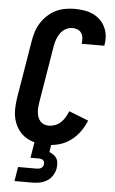

<svg xmlns="http://www.w3.org/2000/svg" viewBox="-63 -785 625 1046"><g transform="rotate(5 250.0 -261.5)"><path d="M217 8Q186 8 156 2Q126 -4 101 -19.5Q76 -35 59 -59Q42 -83 34 -111.5Q26 -140 26.5 -171.5Q27 -203 32 -234L84 -548Q88 -573 96 -598.5Q104 -624 118.5 -647Q133 -670 153.5 -689.5Q174 -709 198 -721Q222 -733 248 -738Q274 -743 300 -743Q326 -743 351.5 -739.5Q377 -736 399.5 -726Q422 -716 440 -699.5Q458 -683 469 -661Q480 -639 483 -613.5Q486 -588 481 -562Q481 -561 481 -560Q481 -559 480 -557H357Q357 -558 357 -558.5Q357 -559 357 -559Q359 -574 357.5 -589Q356 -604 348.5 -615.5Q341 -627 327.5 -632.5Q314 -638 300 -638Q281 -638 263 -628.5Q245 -619 233.5 -602.5Q222 -586 215.5 -567.5Q209 -549 206 -531L154 -217Q152 -203 151 -189.5Q150 -176 151.5 -162.5Q153 -149 157.5 -137Q162 -125 170.5 -115.5Q179 -106 191 -101.5Q203 -97 217 -97Q234 -97 251.5 -103.5Q269 -110 282.5 -123Q296 -136 305.5 -152Q315 -168 321 -185L428 -143Q416 -112 395 -82.5Q374 -53 345.5 -32Q317 -11 283.5 -1.5Q250 8 217 8ZM57 220 70 142H170Q176 142 182.5 141Q189 140 194.5 137Q200 134 204 128.5Q208 123 209 116Q210 110 208.5 103.5Q207 97 202.5 93Q198 89 192 87.5Q186 86 180 86H133L147 0H240L233 46Q245 51 256 58.5Q267 66 273.5 77Q280 88 281 102Q282 116 280 130Q277 150 265.5 169Q254 188 236 199.5Q218 211 197.5 215.5Q177 220 157 220Z"/></g></svg>

Font: Iosevka SS04 Extrabold
Style: Italic
Weight: 800
Italic angle: -9°
Monospace: yes
Designer: Belleve Invis
Foundry: Belleve Invis
Version: Version 19.0.0; ttfautohint (v1.8.4)